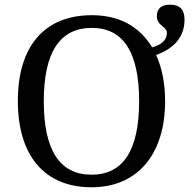

<svg xmlns="http://www.w3.org/2000/svg" viewBox="-20 -790 818 820"><path d="M629.9 -587.9C573.7 -679.2 487.8 -725.1 372.1 -725.1C168.9 -725.1 56.2 -591.3 56.2 -358.9C56.2 -127 168.5 9.8 371.1 9.8C566.4 9.8 685.1 -129.9 685.1 -357.9C685.1 -432.6 672.4 -498 647 -555.2C727.5 -584.5 768.1 -635.3 768.1 -707C768.1 -749 747.6 -770 707 -770C668.9 -770 649.9 -753.4 649.9 -720.2C649.9 -704.1 657.2 -690.9 671.4 -680.2C685.5 -669.4 692.9 -659.7 692.9 -650.9C692.9 -620.1 671.9 -599.1 629.9 -587.9ZM167 -357.9C167 -566.4 235.4 -670.9 372.1 -670.9C506.8 -670.9 574.2 -566.4 574.2 -357.9C574.2 -148.4 506.3 -43.9 371.1 -43.9C234.9 -43.9 167 -148.4 167 -357.9Z"/></svg>

Font: The Erased English
Style: Regular
Weight: 400
Designer: Monotype Design team + ligartures altered by 180 Amsterdam
Foundry: Monotype Imaging Inc.
Version: Version 1.030;Glyphs 3.1.2 (3151)